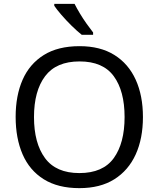

<svg xmlns="http://www.w3.org/2000/svg" viewBox="-20 -964 821 994"><path d="M720 -358Q720 -247 682.5 -164.5Q645 -82 572 -36Q499 10 391 10Q280 10 206.5 -36Q133 -82 97 -165Q61 -248 61 -359Q61 -469 97 -551Q133 -633 206.5 -679Q280 -725 392 -725Q499 -725 572 -679.5Q645 -634 682.5 -551.5Q720 -469 720 -358ZM156 -358Q156 -223 213 -145.5Q270 -68 391 -68Q513 -68 569 -145.5Q625 -223 625 -358Q625 -493 569 -569.5Q513 -646 392 -646Q271 -646 213.5 -569.5Q156 -493 156 -358ZM366 -944Q377 -922 393.5 -894.5Q410 -867 428.5 -841Q447 -815 462 -796V-784H403Q380 -802 351 -830.5Q322 -859 297.5 -887.5Q273 -916 261 -934V-944Z"/></svg>

Font: Noto Sans Tifinagh Air
Style: Regular
Weight: 400
Designer: JamraPatel
Foundry: JamraPatel LLC
Version: Version 2.006; ttfautohint (v1.8.4.7-5d5b)